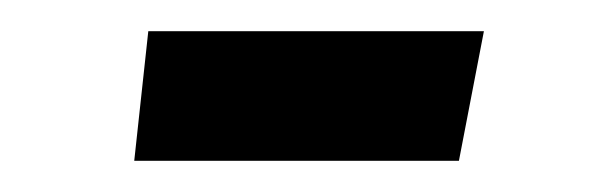

<svg xmlns="http://www.w3.org/2000/svg" viewBox="-20 -316 392 123"><path d="M75 -296H290L274 -213H66Z"/></svg>

Font: Andada Pro
Style: Bold Italic
Weight: 700
Italic angle: -7°
Designer: Carolina Giovagnoli
Foundry: Huerta Tipografica
Version: Version 3.005; ttfautohint (v1.8.4)